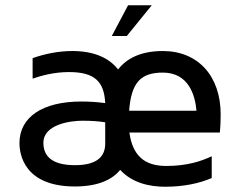

<svg xmlns="http://www.w3.org/2000/svg" viewBox="-20 -701 920 730"><path d="M405 -564H462L557 -681H467ZM819 -266C819 -412 733 -507 599 -507C514 -507 461 -478 429 -437C393 -483 334 -507 255 -507C201 -507 150 -496 104 -480V-402C136 -413 185 -427 242 -427C340 -427 376 -391 380 -309C351 -313 321 -315 289 -315C142 -315 54 -256 54 -157C54 -118 69 8 265 8C358 8 409 -21 437 -55C483 -5 549 9 608 9C679 9 738 -4 785 -24V-107C746 -88 690 -70 613 -70C547 -70 486 -93 472 -197H816C818 -219 819 -242 819 -266ZM380 -155C380 -100 341 -73 265 -73C186 -73 145 -101 145 -158C145 -229 250 -242 293 -242C326 -242 356 -240 380 -236V-155ZM471 -280C479 -387 515 -425 599 -425C698 -425 722 -338 727 -280H471Z"/></svg>

Font: Maven Pro
Style: Medium
Weight: 500
Designer: Joe Prince
Foundry: Joe Prince
Version: Version 1.003